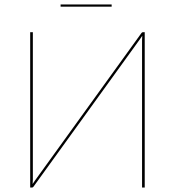

<svg xmlns="http://www.w3.org/2000/svg" viewBox="-20 -845 788 865"><path d="M632 -700V0H620V-643Q620 -653.5 620 -663.5Q620 -673.5 621 -684Q615.5 -675.5 611 -669.2Q606.5 -663 601.5 -656L130.5 -3.5Q128 0 123.5 0H116V-700H128V-57Q128 -46.5 128 -36.5Q128 -26.5 127 -16Q132.5 -24.5 137 -30.8Q141.5 -37 146.5 -44L617.5 -696.5Q620 -700 624.5 -700ZM253 -825H483V-815H253Z"/></svg>

Font: Lato 2
Style: Regular
Weight: 100
Designer: Lukasz Dziedzic with Adam Twardoch and Botio Nikoltchev
Foundry: tyPoland Lukasz Dziedzic
Version: Version 2.015; 2015-08-06; http://www.latofonts.com/